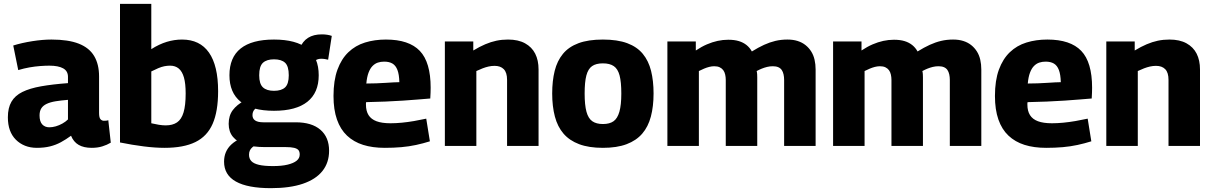

<svg xmlns="http://www.w3.org/2000/svg" viewBox="-20 -760 6315 1000"><path d="M21 -149Q21 -198 39.5 -230Q58 -262 96.5 -281Q135 -300 194 -310.5Q253 -321 334 -327V-360Q334 -390 309 -404Q284 -418 237 -418Q216 -418 189 -416Q162 -414 133.5 -409Q105 -404 75 -395L49 -523Q94 -537 148 -545.5Q202 -554 248 -554Q336 -554 390.5 -532.5Q445 -511 470.5 -468Q496 -425 496 -362V-172Q496 -147 503.5 -139Q511 -131 521 -131Q526 -131 532.5 -131.5Q539 -132 544 -134L557 -17Q537 -5 512.5 2.5Q488 10 458 10Q416 10 389.5 -5.5Q363 -21 350 -53Q324 -34 297.5 -19.5Q271 -5 240.5 2.5Q210 10 172 10Q138 10 110.5 -1Q83 -12 62.5 -32.5Q42 -53 31.5 -82Q21 -111 21 -149ZM186 -159Q186 -127 200 -112Q214 -97 237 -97Q253 -97 270.5 -102Q288 -107 305 -116.5Q322 -126 334 -138V-240Q297 -237 269.5 -232.5Q242 -228 223 -219Q204 -210 195 -195.5Q186 -181 186 -159Z M605 -18V-740H768V-504Q809 -530 848.5 -542Q888 -554 928 -554Q1021 -554 1068.5 -486Q1116 -418 1116 -285Q1116 -180 1087.5 -115Q1059 -50 997.5 -20Q936 10 837 10Q788 10 728.5 2.5Q669 -5 605 -18ZM768 -118Q789 -113 808 -110Q827 -107 843 -107Q879 -107 902 -122.5Q925 -138 936 -174.5Q947 -211 947 -273Q947 -325 938 -356.5Q929 -388 911 -403Q893 -418 866 -418Q851 -418 836 -415Q821 -412 804.5 -405Q788 -398 768 -388Z M1391 220Q1270 220 1208.5 185.5Q1147 151 1147 82Q1147 55 1156.5 32.5Q1166 10 1185.5 -8Q1205 -26 1234 -39L1318 -8Q1304 -1 1295 6.5Q1286 14 1281.5 23.5Q1277 33 1277 46Q1277 66 1289 79Q1301 92 1328.5 98.5Q1356 105 1402 105Q1447 105 1478 97.5Q1509 90 1525 77Q1541 64 1541 45Q1541 30 1534.5 22Q1528 14 1512 10Q1496 6 1466 6H1357Q1300 6 1258 -7Q1216 -20 1193.5 -47Q1171 -74 1171 -115Q1171 -158 1192.5 -186.5Q1214 -215 1252 -235L1336 -211Q1316 -201 1305.5 -189.5Q1295 -178 1295 -160Q1295 -142 1309 -132.5Q1323 -123 1352 -123H1520Q1604 -123 1649 -84Q1694 -45 1694 25Q1694 87 1659.5 130.5Q1625 174 1557.5 197Q1490 220 1391 220ZM1407 -183Q1292 -183 1233.5 -230Q1175 -277 1175 -368Q1175 -461 1233.5 -507.5Q1292 -554 1407 -554Q1522 -554 1581 -507.5Q1640 -461 1640 -368Q1640 -277 1581 -230Q1522 -183 1407 -183ZM1407 -287Q1446 -287 1465 -305Q1484 -323 1484 -368Q1484 -415 1465 -433Q1446 -451 1407 -451Q1369 -451 1349.5 -433Q1330 -415 1330 -368Q1330 -323 1349.5 -305Q1369 -287 1407 -287ZM1603 -424 1541 -508Q1556 -545 1584.5 -563Q1613 -581 1656 -581Q1671 -581 1684 -579Q1697 -577 1708 -573L1689 -449Q1681 -451 1672 -452.5Q1663 -454 1653 -454Q1637 -454 1624.5 -446.5Q1612 -439 1603 -424Z M1984 10Q1920 10 1871 -5.5Q1822 -21 1787.5 -53.5Q1753 -86 1735 -137.5Q1717 -189 1717 -260Q1717 -341 1737.5 -397Q1758 -453 1794.5 -488Q1831 -523 1881 -538.5Q1931 -554 1990 -554Q2110 -554 2166.5 -495Q2223 -436 2223 -303Q2223 -293 2222.5 -277.5Q2222 -262 2221 -247Q2196 -245 2160 -242Q2124 -239 2080 -236Q2036 -233 1987 -231Q1938 -229 1887 -228Q1886 -225 1886 -222Q1886 -219 1886 -215Q1886 -182 1899.5 -160.5Q1913 -139 1941 -128.5Q1969 -118 2014 -118Q2042 -118 2073 -121Q2104 -124 2136 -129.5Q2168 -135 2200 -142L2219 -24Q2184 -13 2147 -5Q2110 3 2070 6.5Q2030 10 1984 10ZM1888 -325Q1914 -325 1940 -326Q1966 -327 1989 -328.5Q2012 -330 2030 -331Q2048 -332 2060 -332Q2059 -372 2050 -395.5Q2041 -419 2024 -429Q2007 -439 1981 -439Q1963 -439 1948 -434Q1933 -429 1920.5 -416.5Q1908 -404 1899.5 -381.5Q1891 -359 1888 -325Z M2297 0V-544H2445V-497Q2478 -517 2507.5 -529.5Q2537 -542 2565.5 -548Q2594 -554 2626 -554Q2679 -554 2714.5 -534.5Q2750 -515 2767.5 -480.5Q2785 -446 2785 -398V0H2621V-344Q2621 -382 2604 -399.5Q2587 -417 2556 -417Q2540 -417 2524.5 -413.5Q2509 -410 2493.5 -404Q2478 -398 2461 -390V0Z M2856 -273Q2856 -339 2869 -391Q2882 -443 2912 -479.5Q2942 -516 2993 -535Q3044 -554 3120 -554Q3196 -554 3247 -535Q3298 -516 3328 -479.5Q3358 -443 3371 -391Q3384 -339 3384 -273Q3384 -206 3370 -153Q3356 -100 3325 -64Q3294 -28 3243.5 -9Q3193 10 3120 10Q3047 10 2996.5 -9Q2946 -28 2915 -64Q2884 -100 2870 -153Q2856 -206 2856 -273ZM3025 -273Q3025 -213 3034.5 -178Q3044 -143 3065 -128.5Q3086 -114 3120 -114Q3155 -114 3175.5 -128.5Q3196 -143 3206 -178Q3216 -213 3216 -273Q3216 -333 3207 -367Q3198 -401 3177 -415.5Q3156 -430 3120 -430Q3084 -430 3063.5 -415.5Q3043 -401 3034 -367Q3025 -333 3025 -273Z M3456 0V-544H3604V-497Q3634 -517 3662 -529Q3690 -541 3717.5 -547Q3745 -553 3773 -553Q3805 -553 3828 -546Q3851 -539 3868 -525.5Q3885 -512 3896 -492Q3930 -513 3959.5 -526.5Q3989 -540 4018.5 -547Q4048 -554 4081 -554Q4111 -554 4134.5 -546.5Q4158 -539 4175.5 -525Q4193 -511 4205 -492Q4217 -473 4222.5 -449Q4228 -425 4228 -398V0H4064V-344Q4064 -359 4061 -372.5Q4058 -386 4051.5 -395.5Q4045 -405 4033.5 -410Q4022 -415 4005 -415Q3990 -415 3975.5 -411.5Q3961 -408 3947.5 -402.5Q3934 -397 3921 -390Q3923 -382 3923.5 -373.5Q3924 -365 3924 -357V0H3760V-344Q3760 -358 3757 -371.5Q3754 -385 3747 -394.5Q3740 -404 3728.5 -409.5Q3717 -415 3700 -415Q3687 -415 3673.5 -411.5Q3660 -408 3647 -402.5Q3634 -397 3620 -390V0Z M4319 0V-544H4467V-497Q4497 -517 4525 -529Q4553 -541 4580.5 -547Q4608 -553 4636 -553Q4668 -553 4691 -546Q4714 -539 4731 -525.5Q4748 -512 4759 -492Q4793 -513 4822.5 -526.5Q4852 -540 4881.5 -547Q4911 -554 4944 -554Q4974 -554 4997.5 -546.5Q5021 -539 5038.5 -525Q5056 -511 5068 -492Q5080 -473 5085.5 -449Q5091 -425 5091 -398V0H4927V-344Q4927 -359 4924 -372.5Q4921 -386 4914.5 -395.5Q4908 -405 4896.5 -410Q4885 -415 4868 -415Q4853 -415 4838.5 -411.5Q4824 -408 4810.5 -402.5Q4797 -397 4784 -390Q4786 -382 4786.5 -373.5Q4787 -365 4787 -357V0H4623V-344Q4623 -358 4620 -371.5Q4617 -385 4610 -394.5Q4603 -404 4591.5 -409.5Q4580 -415 4563 -415Q4550 -415 4536.5 -411.5Q4523 -408 4510 -402.5Q4497 -397 4483 -390V0Z M5429 10Q5365 10 5316 -5.5Q5267 -21 5232.5 -53.5Q5198 -86 5180 -137.5Q5162 -189 5162 -260Q5162 -341 5182.5 -397Q5203 -453 5239.5 -488Q5276 -523 5326 -538.5Q5376 -554 5435 -554Q5555 -554 5611.5 -495Q5668 -436 5668 -303Q5668 -293 5667.5 -277.5Q5667 -262 5666 -247Q5641 -245 5605 -242Q5569 -239 5525 -236Q5481 -233 5432 -231Q5383 -229 5332 -228Q5331 -225 5331 -222Q5331 -219 5331 -215Q5331 -182 5344.5 -160.5Q5358 -139 5386 -128.5Q5414 -118 5459 -118Q5487 -118 5518 -121Q5549 -124 5581 -129.5Q5613 -135 5645 -142L5664 -24Q5629 -13 5592 -5Q5555 3 5515 6.5Q5475 10 5429 10ZM5333 -325Q5359 -325 5385 -326Q5411 -327 5434 -328.5Q5457 -330 5475 -331Q5493 -332 5505 -332Q5504 -372 5495 -395.5Q5486 -419 5469 -429Q5452 -439 5426 -439Q5408 -439 5393 -434Q5378 -429 5365.5 -416.5Q5353 -404 5344.5 -381.5Q5336 -359 5333 -325Z M5742 0V-544H5890V-497Q5923 -517 5952.5 -529.5Q5982 -542 6010.5 -548Q6039 -554 6071 -554Q6124 -554 6159.5 -534.5Q6195 -515 6212.5 -480.5Q6230 -446 6230 -398V0H6066V-344Q6066 -382 6049 -399.5Q6032 -417 6001 -417Q5985 -417 5969.5 -413.5Q5954 -410 5938.5 -404Q5923 -398 5906 -390V0Z"/></svg>

Font: Georama ExtraCondensed Thin
Style: Bold
Weight: 700
Version: Version 1.001